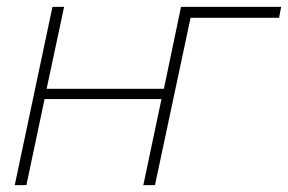

<svg xmlns="http://www.w3.org/2000/svg" viewBox="-20 -540 840 560"><path d="M23 0 133 -520H167L116 -281H458L508 -520H800L794 -488H536V-489L432 0H398L451 -251H110L57 0Z"/></svg>

Font: Raleway ExtraLight
Style: Italic
Weight: 200
Italic angle: -12°
Designer: Matt McInerney, Pablo Impallari, Rodrigo Fuenzalida
Foundry: Matt McInerney, Pablo Impallari, Rodrigo Fuenzalida
Version: Version 4.026